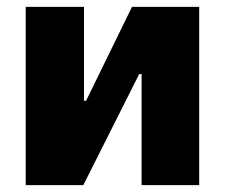

<svg xmlns="http://www.w3.org/2000/svg" viewBox="-20 -540 656 560"><path d="M55 0H223L386 -324H393V0H561V-520H365L231 -246H225V-520H55Z"/></svg>

Font: Fixel Text ExtraBold
Style: Regular
Weight: 800
Width: 4
Designer: AlfaBravo + MacPaw
Foundry: Kyrylo Tkachov, Marchela Mozhyna, Serhii Makarenko, Maria Weinstein, Zakhar Kryvoshyya
Version: Version 1.211